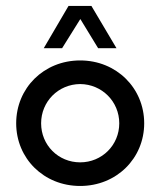

<svg xmlns="http://www.w3.org/2000/svg" viewBox="-20 -615 538 643"><path d="M126.5 -453.6H188L249 -551.3L308.6 -453.6H370.1L286.1 -595.2H209.5ZM248.5 7.8C370.1 7.8 462.9 -84.5 462.9 -202.1C462.9 -319.8 370.1 -412.6 248.5 -412.6C126.5 -412.6 34.2 -319.8 34.2 -202.1C34.2 -84.5 126.5 7.8 248.5 7.8ZM248.5 -71.3C175.3 -71.3 117.7 -128.9 117.7 -202.1C117.7 -274.9 175.3 -333 248.5 -333.5C321.3 -333 379.4 -274.9 379.4 -202.1C379.4 -128.9 321.3 -71.3 248.5 -71.3Z"/></svg>

Font: Now Medium
Style: Regular
Weight: 500
Designer: Alfredo Marco Pradil
Foundry: Alfredo Marco Pradil
Version: Version 1.200;hotconv 1.0.109;makeotfexe 2.5.65596